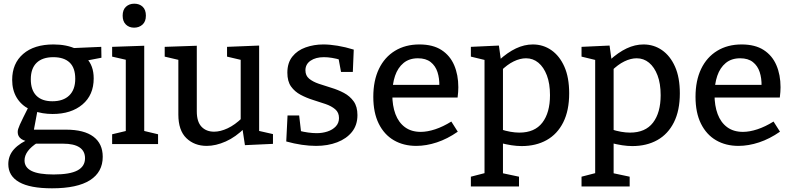

<svg xmlns="http://www.w3.org/2000/svg" viewBox="-20 -781 4295 1041"><path d="M262 240Q143 240 84 206.5Q25 173 25 109Q25 62 56.5 27.5Q88 -7 149 -32V-12Q115 -14 95.5 -27.5Q76 -41 76 -65Q76 -73 78.5 -81.5Q81 -90 87.5 -105Q94 -120 106 -144Q118 -168 137 -206L139 -189Q94 -212 70 -252.5Q46 -293 46 -348Q46 -437 105.5 -488.5Q165 -540 270 -540Q342 -540 394 -515L369 -520L529 -527L530 -468L442 -451L449 -465Q468 -446 478 -418.5Q488 -391 488 -356Q488 -266 427 -214.5Q366 -163 265 -163Q210 -163 162 -180L185 -191L162 -68L141 -78H338Q436 -78 486.5 -40Q537 -2 537 69Q537 152 468 196Q399 240 262 240ZM271 165Q359 165 400 143Q441 121 441 77Q441 38 411 18Q381 -2 322 -2H158L184 -8Q113 37 113 89Q113 127 151.5 146Q190 165 271 165ZM264 -232Q323 -232 355.5 -263.5Q388 -295 388 -354Q388 -413 357.5 -442Q327 -471 269 -471Q210 -471 178.5 -440.5Q147 -410 147 -351Q147 -293 177 -262.5Q207 -232 264 -232Z M762 -61 753 -73 837 -53V0H588V-53L672 -73L662 -61V-464L671 -455L588 -474V-527L762 -533ZM707 -631Q680 -631 662.5 -648Q645 -665 645 -696Q645 -728 663 -744.5Q681 -761 708 -761Q736 -761 753.5 -744.5Q771 -728 771 -696Q771 -664 752.5 -647.5Q734 -631 707 -631Z M1101 10Q1034 10 990.5 -32Q947 -74 947 -160V-470L958 -454L873 -474V-527L1047 -533V-177Q1047 -121 1072.5 -94Q1098 -67 1141 -67Q1175 -67 1214.5 -85.5Q1254 -104 1293 -142L1285 -122V-472L1296 -454L1211 -474V-527L1385 -534V-57L1372 -74L1460 -54V-1L1308 6L1293 -93L1308 -88Q1258 -38 1204 -14Q1150 10 1101 10Z M1636 -400Q1636 -371 1656 -354.5Q1676 -338 1708 -327Q1740 -316 1776.5 -305Q1813 -294 1845 -277Q1877 -260 1897.5 -231.5Q1918 -203 1918 -157Q1918 -103 1888.5 -66Q1859 -29 1808 -9.5Q1757 10 1694 10Q1657 10 1616 4Q1575 -2 1532 -14L1539 -155H1602L1613 -60L1603 -72Q1625 -66 1650.5 -62.5Q1676 -59 1697 -59Q1728 -59 1755.5 -68Q1783 -77 1800.5 -95.5Q1818 -114 1818 -141Q1818 -171 1797.5 -188.5Q1777 -206 1745 -217Q1713 -228 1677.5 -239Q1642 -250 1610 -267Q1578 -284 1558 -312Q1538 -340 1538 -387Q1538 -440 1565 -474Q1592 -508 1637 -524Q1682 -540 1733 -540Q1768 -540 1810.5 -533Q1853 -526 1898 -512L1893 -391H1829L1814 -472L1828 -456Q1778 -471 1736 -471Q1692 -471 1664 -452Q1636 -433 1636 -400Z M2237 10Q2168 10 2115.5 -20.5Q2063 -51 2033.5 -110.5Q2004 -170 2004 -256Q2004 -344 2034.5 -407.5Q2065 -471 2121.5 -505.5Q2178 -540 2254 -540Q2327 -540 2373.5 -510Q2420 -480 2442.5 -427.5Q2465 -375 2465 -308Q2465 -295 2464 -282Q2463 -269 2461 -252H2082V-321H2371L2362 -315Q2363 -356 2352 -390Q2341 -424 2315 -444.5Q2289 -465 2246 -465Q2199 -465 2168 -439.5Q2137 -414 2122 -370Q2107 -326 2107 -269Q2107 -208 2124 -162.5Q2141 -117 2175.5 -91.5Q2210 -66 2261 -66Q2297 -66 2339.5 -80Q2382 -94 2427 -122L2462 -67Q2406 -28 2348.5 -9Q2291 10 2237 10Z M2533 230V177L2622 154L2607 172V-468L2620 -453L2533 -474V-527L2685 -534L2697 -447L2685 -454Q2732 -497 2777.5 -518.5Q2823 -540 2869 -540Q2925 -540 2969.5 -509Q3014 -478 3040 -419.5Q3066 -361 3066 -275Q3066 -182 3034 -118Q3002 -54 2944 -21.5Q2886 11 2808 11Q2782 11 2753 6.5Q2724 2 2693 -6L2707 -18V172L2695 156L2794 177V230ZM2796 -62Q2879 -62 2920.5 -116Q2962 -170 2962 -265Q2962 -328 2945 -372.5Q2928 -417 2899 -441Q2870 -465 2832 -465Q2800 -465 2765 -448Q2730 -431 2695 -396L2707 -425V-59L2694 -80Q2750 -62 2796 -62Z M3133 230V177L3222 154L3207 172V-468L3220 -453L3133 -474V-527L3285 -534L3297 -447L3285 -454Q3332 -497 3377.5 -518.5Q3423 -540 3469 -540Q3525 -540 3569.5 -509Q3614 -478 3640 -419.5Q3666 -361 3666 -275Q3666 -182 3634 -118Q3602 -54 3544 -21.5Q3486 11 3408 11Q3382 11 3353 6.5Q3324 2 3293 -6L3307 -18V172L3295 156L3394 177V230ZM3396 -62Q3479 -62 3520.5 -116Q3562 -170 3562 -265Q3562 -328 3545 -372.5Q3528 -417 3499 -441Q3470 -465 3432 -465Q3400 -465 3365 -448Q3330 -431 3295 -396L3307 -425V-59L3294 -80Q3350 -62 3396 -62Z M3984 10Q3915 10 3862.5 -20.5Q3810 -51 3780.5 -110.5Q3751 -170 3751 -256Q3751 -344 3781.5 -407.5Q3812 -471 3868.5 -505.5Q3925 -540 4001 -540Q4074 -540 4120.5 -510Q4167 -480 4189.5 -427.5Q4212 -375 4212 -308Q4212 -295 4211 -282Q4210 -269 4208 -252H3829V-321H4118L4109 -315Q4110 -356 4099 -390Q4088 -424 4062 -444.5Q4036 -465 3993 -465Q3946 -465 3915 -439.5Q3884 -414 3869 -370Q3854 -326 3854 -269Q3854 -208 3871 -162.5Q3888 -117 3922.5 -91.5Q3957 -66 4008 -66Q4044 -66 4086.5 -80Q4129 -94 4174 -122L4209 -67Q4153 -28 4095.5 -9Q4038 10 3984 10Z"/></svg>

Font: Bitter Thin Medium
Style: Regular
Weight: 500
Version: Version 3.021